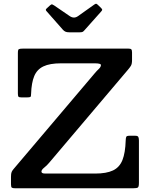

<svg xmlns="http://www.w3.org/2000/svg" viewBox="-20 -1011 811 1031"><path d="M104 -750H669.5Q681.5 -750 685.2 -745.8Q689 -741.5 689 -729V-688Q689 -667.5 682.8 -657.5Q676.5 -647.5 667.5 -637L244 -137Q232 -122.5 217.2 -110.8Q202.5 -99 202.5 -89.5Q202.5 -85 207 -82Q211.5 -79 224.5 -79H491Q551.5 -79 586.8 -95.8Q622 -112.5 637.5 -151.5Q653 -190.5 655 -257.5Q655.5 -270.5 658 -276.2Q660.5 -282 675 -282H706.5Q720 -282 723 -275Q726 -268 726 -256V-29.5Q726 -9 720.8 -4.5Q715.5 0 694.5 0H62.5Q48.5 0 43.8 -3.2Q39 -6.5 39 -21V-62Q39 -79.5 42.5 -87.5Q46 -95.5 53.5 -104L489.5 -618.5Q499.5 -630.5 510.8 -641Q522 -651.5 522 -662Q522 -671 487 -671H308Q247.5 -671 213 -654.5Q178.5 -638 163.8 -602.2Q149 -566.5 147 -508Q147 -493.5 143.5 -490.8Q140 -488 125 -488H95.5Q81.5 -488 78.8 -492.2Q76 -496.5 76 -509.5V-726.5Q76 -744 81.2 -747Q86.5 -750 104 -750ZM318 -851 232 -948.5Q226.5 -954 226 -957.8Q225.5 -961.5 231.5 -966.5L249 -982.5Q256.5 -988.5 259.5 -987.8Q262.5 -987 270.5 -982L354.5 -924.5Q377.5 -909 399 -924.5L487 -987Q494 -992 497.8 -990.5Q501.5 -989 507.5 -983L521.5 -969.5Q528 -963 528.8 -959.5Q529.5 -956 523.5 -949.5L433.5 -848.5Q428.5 -842.5 424 -840Q419.5 -837.5 408 -837.5H352.5Q338.5 -837.5 331.2 -841Q324 -844.5 318 -851Z"/></svg>

Font: Besley SemiBold
Style: Regular
Weight: 600
Designer: Owen Earl
Foundry: indestructible type*
Version: Version 2.001; ttfautohint (v1.8.3)